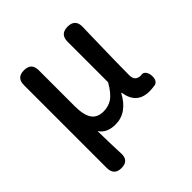

<svg xmlns="http://www.w3.org/2000/svg" viewBox="-199 -696 1042 1042"><g transform="rotate(-45 321.5 -175.0)"><path d="M143 200Q87 200 87 142V-175V-493Q87 -550 144 -550Q201 -550 201 -493V-218Q201 -150 222.5 -118Q244 -86 292 -86Q329 -86 357 -104Q390 -126 421 -181V-492Q421 -550 479 -550Q538 -550 536 -490Q535 -464 534 -412Q529 -208 529 -126Q529 -81 573 -81Q574 -81 575 -81Q589 -85 599.5 -75Q610 -65 613 -48Q620 -1 590 9Q566 13 545 13Q448 13 433 -89H430Q377 10 288 10Q222 10 193 -34Q195 79 198 140Q202 200 143 200Z"/></g></svg>

Font: GenSenRounded JP M
Style: Regular
Weight: 500
Version: Version 1.501;PS 1;hotconv 16.6.51;makeotf.lib2.5.65220